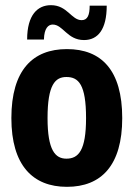

<svg xmlns="http://www.w3.org/2000/svg" viewBox="-20 -712 517 743"><path d="M305 -557C359 -557 393 -598 393 -690H327C327 -654 319 -634 296 -634C256 -634 241 -692 177 -692C126 -692 85 -655 85 -559H150C151 -603 167 -617 184 -617C224 -617 240 -557 305 -557ZM239 11C372 11 453 -72 453 -255C453 -441 372 -522 239 -522C107 -522 24 -441 24 -255C24 -72 107 11 239 11ZM237 -98C194 -98 164 -130 164 -255C164 -385 194 -414 237 -414C284 -414 313 -385 313 -255C313 -130 284 -98 237 -98Z"/></svg>

Font: Decalotype
Style: Bold
Weight: 700
Designer: Alfredo Marco Pradil
Foundry: Alfredo Marco Pradil
Version: Version 1.0